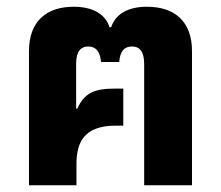

<svg xmlns="http://www.w3.org/2000/svg" viewBox="-20 -550 656 570"><path d="M66 0H207V-61C207 -124 226 -177 324 -177H346V-287H324C261 -287 232 -276 209 -227L206 -228V-360C206 -399 221 -412 242 -412C264 -412 277 -398 280 -366H334C336 -398 349 -412 372 -412C393 -412 408 -399 408 -360V0H550V-398C550 -487 498 -530 416 -530C363 -530 323 -510 310 -469H305C293 -510 252 -530 199 -530C118 -530 66 -487 66 -398Z"/></svg>

Font: Noto Sans Thai UI SemCond
Style: Bold
Weight: 700
Width: 4
Designer: Monotype Design Team
Foundry: Monotype Imaging Inc.
Version: Version 2.000